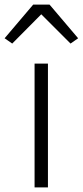

<svg xmlns="http://www.w3.org/2000/svg" viewBox="-52 -813 359 833"><path d="M92 -793H163L287 -647L254 -624L127 -751L1 -624L-32 -647ZM156 0H98V-537H156Z"/></svg>

Font: IBM Plex Sans JP Light
Style: Regular
Weight: 300
Designer: Mike Abbink; Paul van der Laan; Pieter van Rosmalen; Wujin Sim; Yejin Wi; Jinhee Kim; Boomi Park; Yona Kim; Kichan Ma
Foundry: Sandoll Inc.
Version: Version 1.002